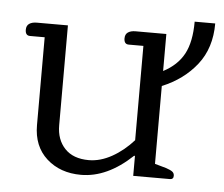

<svg xmlns="http://www.w3.org/2000/svg" viewBox="-44 -589 761 651"><g transform="rotate(5 336.0 -263.5)"><path d="M91 -143V-442H41Q25 -442 25 -462Q25 -476 34.5 -482.5Q44 -489 60 -489H166V-149Q166 -100 194.5 -70Q223 -40 276 -40Q315 -40 354.5 -62Q394 -84 427 -121V-442H377Q361 -442 361 -462Q361 -476 370.5 -482.5Q380 -489 396 -489H501V-363Q549 -388 571 -429Q593 -470 593 -539H663Q663 -455 618.5 -398.5Q574 -342 501 -312V-47L540 -36Q555 -31 561.5 -26Q568 -21 568 -12Q568 0 556 0H431V-68H428Q343 12 254 12Q183 12 137 -29.5Q91 -71 91 -143Z"/></g></svg>

Font: Maitree
Style: Regular
Weight: 400
Designer: CadsonDemak Team
Foundry: CadsonDemak
Version: Version 1.000